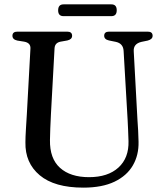

<svg xmlns="http://www.w3.org/2000/svg" viewBox="-20 -845 748 880"><path d="M565 -294.5 546.5 -612Q544.5 -645.5 511.5 -653L479.5 -659.5Q457.5 -664.5 457.5 -681Q457.5 -700 480 -700H657Q679.5 -700 679.5 -681Q679.5 -665 657 -659L628 -653Q590.5 -644 593 -609.5L610 -296Q612 -270.5 613.2 -246Q614.5 -221.5 615 -195.5Q616.5 -134.5 589 -87Q561.5 -39.5 504.8 -12.2Q448 15 362 15Q229.5 15 162 -41.8Q94.5 -98.5 96.5 -193Q96.5 -215 98.8 -253Q101 -291 103 -321L119.5 -622.5Q121 -648.5 91 -654L59.5 -659Q37 -664 37 -681Q37 -700 60 -700H288Q310.5 -700 310.5 -681Q310.5 -664.5 288.5 -659.5L257.5 -654Q231.5 -649 230 -623.5L213.5 -322Q211.5 -286 210.5 -256.5Q209.5 -227 209 -203.5Q207.5 -118.5 255 -75.8Q302.5 -33 388 -33Q474.5 -33 522.8 -77Q571 -121 569 -198Q568 -230 567 -252.5Q566 -275 565 -294.5ZM246.5 -797.5Q246.5 -825 271 -825H490.5Q515 -825 515 -798Q515 -771 490.5 -771H271Q246.5 -771 246.5 -797.5Z"/></svg>

Font: Fraunces 72pt Soft
Style: Regular
Weight: 400
Version: Version 1.000;[b76b70a41]